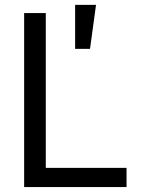

<svg xmlns="http://www.w3.org/2000/svg" viewBox="-20 -760 573 780"><path d="M78.1 -707H166V-78.1H494.1V0H78.1ZM285.2 -740.2H370.1L345.7 -561.5H285.2Z"/></svg>

Font: WEMIX Pretendard
Style: Regular
Weight: 400
Designer: Base glyphs from Inter by Rasmus Andersson; Hangeul glyphs from Noto Sans CJK(Source Han Sans) by Jang Soo-young and Kan
Foundry: Kil Hyung-jin
Version: Version 1.000